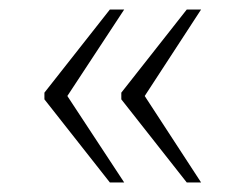

<svg xmlns="http://www.w3.org/2000/svg" viewBox="-20 -471 515 402"><path d="M371 -89 234 -263V-277L371 -451H401L283 -270L401 -89ZM210 -89 73 -263V-277L210 -451H240L121 -270L240 -89Z"/></svg>

Font: Noto Serif Tamil ExtraLight
Style: Regular
Weight: 200
Designer: Indian Type Foundry, Tom Grace, and the Monotype Design Team
Foundry: Monotype Imaging Inc.
Version: Version 2.004; ttfautohint (v1.8.4.7-5d5b)